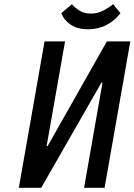

<svg xmlns="http://www.w3.org/2000/svg" viewBox="-20 -898 643 918"><path d="M70 0 193 -700H291L203 -200H208L491 -700H603L480 0H382L470 -503H465L177 0ZM401 -758Q352 -758 319.5 -779Q287 -800 273 -835L324 -878Q336 -863 359 -848Q382 -833 414 -833Q447 -833 475 -848Q503 -863 521 -878L556 -835Q530 -800 490 -779Q450 -758 401 -758Z"/></svg>

Font: Cuprum Medium
Style: Italic
Weight: 500
Italic angle: -10°
Version: Version 3.000